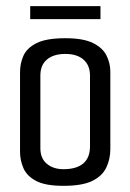

<svg xmlns="http://www.w3.org/2000/svg" viewBox="-20 -599 423 623"><path d="M186 4Q127 4 97 -12Q67 -28 56 -53.5Q45 -79 45 -106V-365Q45 -393 56 -418Q67 -443 98.5 -459Q130 -475 192 -475Q250 -475 281.5 -459.5Q313 -444 325.5 -419Q338 -394 338 -366V-115Q338 -83 325 -55.5Q312 -28 279.5 -12Q247 4 186 4ZM186 -50Q228 -50 250 -68.5Q272 -87 272 -124V-354Q272 -387 251 -405.5Q230 -424 192 -424Q154 -424 132.5 -406Q111 -388 111 -354V-118Q111 -85 132 -67.5Q153 -50 186 -50ZM78 -537V-579H306V-537Z"/></svg>

Font: Smooch Sans Thin Medium
Style: Regular
Weight: 500
Version: Version 1.010